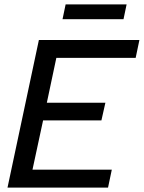

<svg xmlns="http://www.w3.org/2000/svg" viewBox="-20 -849 651 869"><path d="M14 0 156 -668H611L594 -587H235L192 -384H457L439 -304H175L127 -81H486L469 0ZM263 -762 277 -829H553L539 -762Z"/></svg>

Font: Atkinson Hyperlegible
Style: Italic
Weight: 400
Italic angle: -12°
Designer: Elliott Scott, Megan Eiswerth, Linus Boman, Theodore Petrosky
Foundry: Braille Institute
Version: Version 1.006; ttfautohint (v1.8.3)